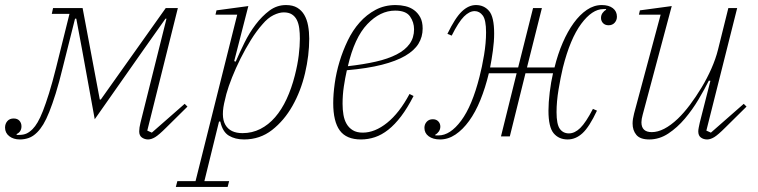

<svg xmlns="http://www.w3.org/2000/svg" viewBox="-45 -540 2999 760"><path d="M34 12Q8 12 -8.5 -1Q-25 -14 -25 -35Q-25 -50 -16 -60.5Q-7 -71 9 -71Q24 -71 32 -62Q40 -53 40 -40Q40 -18 20 -9L22 -6H31Q48 -6 60 -11.5Q72 -17 84 -29Q94 -39 104 -56Q114 -73 125 -101Q136 -129 149 -170.5Q162 -212 177 -272L230 -485H160L165 -508H282L350 -146H354L611 -508H659L538 -23L556 -15L686 -129L697 -118L613 -35Q584 -6 569 3Q554 12 541 12Q528 12 517 4.5Q506 -3 506 -20Q506 -34 511 -54L614 -466H610L523 -343L330 -68L280 -343L257 -466H252L204 -275Q189 -213 175.5 -170Q162 -127 150 -97Q138 -67 126.5 -48Q115 -29 102 -16Q86 0 69 6Q52 12 34 12Z M657 177H729L894 -482H808L812 -499L938 -516L882 -298L888 -296Q903 -331 922.5 -370.5Q942 -410 967 -443Q992 -476 1021.5 -498Q1051 -520 1087 -520Q1114 -520 1131.5 -509.5Q1149 -499 1159.5 -481Q1170 -463 1174.5 -438.5Q1179 -414 1179 -387Q1179 -321 1162.5 -250.5Q1146 -180 1113 -121.5Q1080 -63 1032 -25.5Q984 12 921 12Q886 12 861 -3Q836 -18 827 -59H822L764 177H862L856 200H651ZM915 -13Q953 -13 985.5 -29.5Q1018 -46 1044 -76Q1070 -106 1089.5 -148Q1109 -190 1122 -241Q1133 -284 1137.5 -321Q1142 -358 1142 -387Q1142 -409 1139.5 -428Q1137 -447 1130 -461Q1123 -475 1110.5 -483Q1098 -491 1078 -491Q1060 -491 1037.5 -480Q1015 -469 994 -444Q970 -417 948 -381.5Q926 -346 907 -308Q888 -270 873.5 -233.5Q859 -197 851 -168L846 -147Q828 -79 847 -46Q866 -13 915 -13Z M1384 12Q1326 12 1300 -23.5Q1274 -59 1274 -132Q1274 -167 1280 -210Q1286 -253 1299 -296Q1312 -339 1331.5 -379.5Q1351 -420 1378.5 -451Q1406 -482 1441.5 -501Q1477 -520 1521 -520Q1541 -520 1560 -515.5Q1579 -511 1594 -500Q1609 -489 1618.5 -471.5Q1628 -454 1628 -427Q1628 -394 1611.5 -367Q1595 -340 1559 -319Q1523 -298 1466 -283.5Q1409 -269 1328 -262Q1321 -231 1316 -197.5Q1311 -164 1311 -129Q1311 -106 1314.5 -85.5Q1318 -65 1327 -49.5Q1336 -34 1351.5 -24.5Q1367 -15 1391 -15Q1439 -15 1487.5 -54Q1536 -93 1576 -168L1592 -160Q1568 -113 1543 -80Q1518 -47 1492 -26.5Q1466 -6 1439 3Q1412 12 1384 12ZM1332 -278Q1394 -285 1442.5 -296Q1491 -307 1525 -324.5Q1559 -342 1576.5 -366.5Q1594 -391 1594 -424Q1594 -452 1578 -475Q1562 -498 1519 -498Q1460 -498 1409 -444.5Q1358 -391 1332 -278Z M1697 12Q1669 12 1652 -0.5Q1635 -13 1635 -34Q1635 -48 1644 -58Q1653 -68 1668 -68Q1682 -68 1690 -59.5Q1698 -51 1698 -39Q1698 -28 1692 -19.5Q1686 -11 1678 -7V-4H1691Q1737 -4 1780.5 -62.5Q1824 -121 1853 -236Q1863 -274 1871 -322Q1879 -370 1879 -412Q1879 -461 1866 -478.5Q1853 -496 1834 -496Q1813 -496 1791.5 -474.5Q1770 -453 1743 -399L1726 -406Q1757 -470 1783.5 -495Q1810 -520 1839 -520Q1871 -520 1891 -496.5Q1911 -473 1911 -407Q1911 -376 1906 -339.5Q1901 -303 1895 -273H2006L2065 -508H2100L2041 -273H2150Q2163 -326 2182.5 -371Q2202 -416 2226 -449Q2250 -482 2278 -501Q2306 -520 2337 -520Q2365 -520 2381 -507.5Q2397 -495 2397 -474Q2397 -460 2388 -450Q2379 -440 2364 -440Q2350 -440 2342 -448.5Q2334 -457 2334 -469Q2334 -480 2340 -488.5Q2346 -497 2354 -501V-504H2343Q2299 -504 2255.5 -445.5Q2212 -387 2183 -272Q2174 -234 2166 -186Q2158 -138 2158 -96Q2158 -48 2171 -30Q2184 -12 2207 -12Q2230 -12 2252 -33.5Q2274 -55 2302 -109L2318 -102Q2288 -38 2261 -13Q2234 12 2202 12Q2167 12 2146.5 -12.5Q2126 -37 2126 -102Q2126 -134 2131 -175Q2136 -216 2144 -250H2035L1973 0H1938L2000 -250H1890Q1876 -192 1856.5 -144Q1837 -96 1812 -61.5Q1787 -27 1758 -7.5Q1729 12 1697 12Z M2525 12Q2489 12 2474 -6Q2459 -24 2459 -51Q2459 -68 2465 -91L2570 -482H2484L2488 -499L2614 -516L2499 -86Q2494 -68 2494 -56Q2494 -17 2535 -17Q2582 -17 2638 -70Q2662 -93 2686 -125Q2710 -157 2732 -193.5Q2754 -230 2771 -268.5Q2788 -307 2797 -343L2838 -508H2873L2751 -23L2769 -15L2899 -129L2910 -118L2826 -35Q2797 -6 2782 3Q2767 12 2754 12Q2740 12 2729.5 4.5Q2719 -3 2719 -20Q2719 -26 2721 -36Q2723 -46 2725 -55L2767 -220L2761 -221Q2744 -187 2720 -146.5Q2696 -106 2666 -70.5Q2636 -35 2600.5 -11.5Q2565 12 2525 12Z"/></svg>

Font: IBM Plex Serif ExtLt
Style: Italic
Weight: 200
Italic angle: -14°
Designer: Mike Abbink, Paul van der Laan, Pieter van Rosmalen
Foundry: Bold Monday
Version: Version 3.001